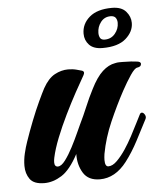

<svg xmlns="http://www.w3.org/2000/svg" viewBox="-49 -677 591 725"><g transform="rotate(-5 247.0 -314.5)"><path d="M301 6Q257 6 238 -25Q219 -56 220 -97Q189 -39 156.5 -18.5Q124 2 91 2Q51 2 36 -19Q21 -40 21 -69Q21 -92 26.5 -115.5Q32 -139 39 -159Q52 -197 67.5 -236.5Q83 -276 98 -308Q113 -340 121 -355Q141 -391 166 -404.5Q191 -418 217 -418Q225 -418 233.5 -417Q242 -416 249 -414Q262 -411 269 -408.5Q276 -406 276 -400Q276 -397 273 -391Q259 -367 238.5 -329.5Q218 -292 197 -249Q176 -206 159.5 -164.5Q143 -123 136 -90Q135 -85 134.5 -81Q134 -77 134 -73Q134 -56 147 -56Q160 -56 175 -76Q190 -96 204.5 -124Q219 -152 229.5 -175.5Q240 -199 243 -205Q260 -240 273.5 -272.5Q287 -305 303 -336Q325 -380 348 -401Q371 -422 396 -426Q404 -428 411.5 -428Q419 -428 426 -428Q443 -428 456.5 -427Q470 -426 476 -425Q493 -424 493 -415Q493 -404 478 -402Q468 -401 451.5 -376.5Q435 -352 417 -319Q389 -267 363 -207.5Q337 -148 326 -88Q325 -81 324.5 -75.5Q324 -70 324 -65Q324 -40 337 -40Q353 -40 370 -57Q387 -74 403 -98Q417 -119 431 -145Q445 -171 456 -193.5Q467 -216 472 -225Q475 -231 480 -231Q486 -231 491 -222.5Q496 -214 492 -206Q473 -169 451 -127Q429 -85 403 -51Q359 6 301 6ZM354 -487Q320 -487 303.5 -504.5Q287 -522 287 -547Q287 -584 316.5 -609.5Q346 -635 402 -635Q438 -635 455 -615.5Q472 -596 472 -572Q472 -539 442.5 -513Q413 -487 354 -487ZM365 -518Q389 -518 404 -536Q419 -554 419 -577Q419 -588 413.5 -596Q408 -604 394 -604Q371 -604 357 -586Q343 -568 343 -545Q343 -534 347.5 -526Q352 -518 365 -518Z"/></g></svg>

Font: Praise
Style: Regular
Weight: 400
Designer: Robert E. Leuschke
Foundry: Robert E. Leuschke
Version: Version 1.100; ttfautohint (v1.8.3)